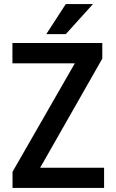

<svg xmlns="http://www.w3.org/2000/svg" viewBox="-20 -922 567 942"><path d="M490.7 -99.1V0H77.1V-99.1ZM481.9 -634.3 120.6 0H41.5V-79.1L404.3 -710.9H481.9ZM438 -710.9V-611.3H41V-710.9ZM207 -754.4 302.7 -901.9H436L302.7 -754.4Z"/></svg>

Font: Roboto Condensed Medium
Style: Regular
Weight: 500
Designer: Christian Robertson
Foundry: Google
Version: Version 3.0